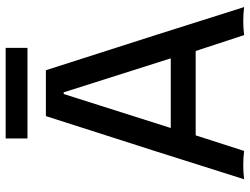

<svg xmlns="http://www.w3.org/2000/svg" viewBox="-122 -760 882 678"><g transform="rotate(-90 319.0 -421.0)"><path d="M25 0Q110 -271 248 -700H410Q548 -271 633 0Q584 -6 534 0L478 -171H180L125 0Q75 -6 25 0ZM452 -259 332 -637H326L206 -259ZM489 -765H169V-842H489Z"/></g></svg>

Font: Rilu
Style: Bold
Weight: 500
Designer: Alí Sinisterra
Foundry: Alí Sinisterra
Version: ""